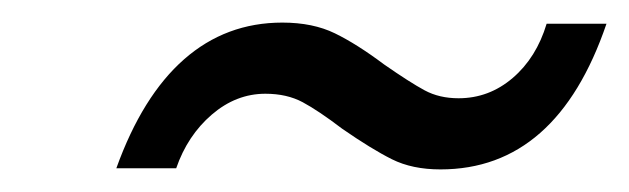

<svg xmlns="http://www.w3.org/2000/svg" viewBox="-20 -406 557 170"><path d="M83 -257Q106 -321 143 -353.5Q180 -386 230 -386Q257 -386 276.5 -376.5Q296 -367 320 -349Q343 -333 356 -326Q369 -319 386 -319Q413 -319 434 -337Q455 -355 464 -385H517Q473 -256 370 -256Q345 -256 327 -265Q309 -274 283 -292Q262 -308 248 -315.5Q234 -323 215 -323Q189 -323 167.5 -304.5Q146 -286 136 -257Z"/></svg>

Font: Fz Poppins Light
Style: Italic
Weight: 300
Italic angle: -10°
Designer: Ninad Kale (Devanagari), Jonny Pinhorn (Latin)
Foundry: Indian Type Foundry
Version: Vit hóa bi Vntype.Com & FontZin.Com